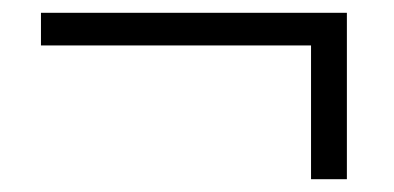

<svg xmlns="http://www.w3.org/2000/svg" viewBox="-20 -477 615 300"><path d="M44 -406V-457H522V-197H466V-406Z"/></svg>

Font: Hedvig Letters Serif 14pt
Style: Regular
Weight: 400
Designer: Alexander Örn & Tor Weibull
Foundry: Kanon Foundry
Version: Version 1.000; ttfautohint (v1.8.4.7-5d5b)